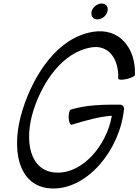

<svg xmlns="http://www.w3.org/2000/svg" viewBox="-20 -1025 786 1090"><path d="M590 -960C593 -972 592 -983 586 -992C579 -1000 569 -1005 557 -1005C545 -1005 533 -1000 522 -992C511 -983 503 -972 500 -960C497 -948 499 -937 505 -928C511 -920 521 -915 533 -915C545 -915 558 -920 569 -928C579 -937 587 -948 590 -960ZM746 -600C752 -751 658 -870 506 -844C308 -811 172 -605 108 -401C39 -182 80 38 274 45C477 52 661 -175 684 -406C685 -420 675 -431 660 -431C569 -431 476 -431 382 -403C374 -400 369 -379 370 -356C371 -332 379 -315 387 -317C463 -340 542 -363 615 -368C586 -200 450 -40 302 -45C148 -50 115 -225 170 -399C223 -564 337 -729 498 -756C601 -773 656 -684 651 -579C651 -572 672 -570 698 -576C724 -582 746 -593 746 -600Z"/></svg>

Font: Nupuram Condensed Oblique
Style: Regular
Weight: 400
Width: 3
Designer: Santhosh Thottingal (santhosh.thottingal@gmail.com)
Foundry: SMC
Version: Version 1.000